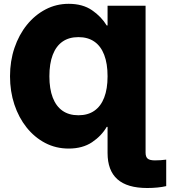

<svg xmlns="http://www.w3.org/2000/svg" viewBox="-20 -757 878 991"><path d="M731.4 -727.5V0H535.2V-102.1H530.8Q503.9 -55.7 455.1 -22.9Q406.2 9.8 334.5 9.8Q268.6 9.8 213.4 -19Q158.2 -47.9 117.4 -98.9Q76.7 -149.9 54.2 -217.5Q31.7 -285.2 31.7 -363.3Q31.7 -441.9 54.7 -509.8Q77.6 -577.6 118.9 -628.7Q160.2 -679.7 215.3 -708.5Q270.5 -737.3 334.5 -737.3Q406.7 -737.3 454.8 -704.3Q502.9 -671.4 530.8 -625.5H535.2V-727.5ZM384.8 -162.1Q433.6 -162.1 467 -185.3Q500.5 -208.5 517.8 -253.4Q535.2 -298.3 535.2 -363.3Q535.2 -428.7 517.8 -473.9Q500.5 -519 467 -542.2Q433.6 -565.4 384.8 -565.4Q335.9 -565.4 302.7 -542.2Q269.5 -519 252.2 -473.9Q234.9 -428.7 234.9 -363.3Q234.9 -298.3 252.2 -253.4Q269.5 -208.5 302.7 -185.3Q335.9 -162.1 384.8 -162.1ZM739.7 213.4Q636.7 213.4 585.9 168.2Q535.2 123 535.2 32.7V0H731.4V30.8Q731.4 52.7 742.2 61.8Q752.9 70.8 779.8 70.8Q795.4 70.8 809.8 69.8Q824.2 68.8 837.9 66.9V203.6Q817.4 208.5 792.5 210.9Q767.6 213.4 739.7 213.4Z"/></svg>

Font: Inter 17pt Black
Style: Regular
Weight: 900
Version: Version 4.001;git-66647c0bb